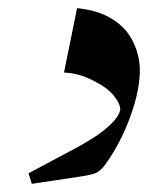

<svg xmlns="http://www.w3.org/2000/svg" viewBox="-20 -437 413 471"><path d="M58 14 50 -12 159 -70Q208 -96 232.5 -115.5Q257 -135 266 -148.5Q275 -162 275 -168Q275 -183 259 -202.5Q243 -222 215 -236Q199 -245 179.5 -251.5Q160 -258 137 -259L169 -417Q217 -412 247 -395Q286 -374 304.5 -338.5Q323 -303 323 -264Q323 -219 303 -160.5Q283 -102 251 -52Q239 -33 230 -23.5Q221 -14 209.5 -10.5Q198 -7 178 -4Z"/></svg>

Font: Gulzar
Style: Regular
Weight: 400
Designer: Borna Izadpanah, Alice Savoie, Simon Cozens, Fiona Ross
Version: Version 1.000;[7b34f74]; ttfautohint (v1.8.4)